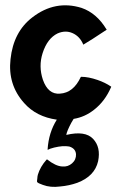

<svg xmlns="http://www.w3.org/2000/svg" viewBox="-20 -444 461 730"><path d="M402 -115Q404 -114 402 -112Q379 -59 338 -27Q303 1 260 8L251 23Q234 55 232 69Q304 52 334 84Q364 116 353 169Q340 226 274 251Q243 262 209 265Q172 270 143 259L128 253Q124 251 121 248Q120 247 122 233Q122 228 124 220Q133 190 157 163Q158 162 159 162Q192 188 217 189Q238 191 254 177Q270 163 269 142Q267 120 243 113Q232 111 216 112Q203 113 186 117Q167 122 163 125Q161 127 161 124Q165 60 196 11Q118 0 72 -52Q9 -122 20 -219Q31 -323 103 -378Q190 -445 290 -414Q348 -394 385 -332Q387 -330 384 -330Q324 -290 298 -275Q296 -273 296 -276Q283 -306 256 -318Q229 -330 199 -317Q160 -298 142 -242Q126 -192 143 -141Q163 -84 208 -88Q259 -91 287 -151Q288 -152 289 -152Q316 -152 351 -140Q380 -130 402 -115Z"/></svg>

Font: Tovari Sans
Style: Bold
Weight: 700
Designer: Verneri Kontto, Denis Ignatov
Foundry: Verneri Kontto
Version: Version 1.10 May 7, 2019